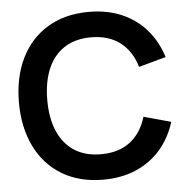

<svg xmlns="http://www.w3.org/2000/svg" viewBox="-53 -787 844 855"><g transform="rotate(-5 369.0 -360.0)"><path d="M374.7 15Q268.4 15 190.5 -31.8Q112.6 -78.7 71.3 -163.6Q30 -248.5 30 -360Q30 -471.5 71.3 -556.4Q112.6 -641.3 190.5 -688.2Q268.4 -735 374.7 -735Q456.3 -735 521.3 -707.2Q586.3 -679.3 631.2 -627.6Q676.1 -575.9 698.3 -504.8L576.8 -471.5Q555.7 -543.2 504.5 -582.3Q453.3 -621.3 374.7 -621.3Q303.4 -621.3 254.7 -589.1Q206 -556.9 181.4 -498.4Q156.8 -439.9 156.7 -360Q156.5 -280.2 181.1 -221.7Q205.8 -163.1 254.5 -130.9Q303.3 -98.7 374.7 -98.7Q453.3 -98.7 504.5 -137.7Q555.7 -176.8 576.8 -248.5L698.3 -215.2Q676.1 -144.1 631.2 -92.4Q586.3 -40.7 521.3 -12.8Q456.3 15 374.7 15Z"/></g></svg>

Font: Hauora
Style: Regular
Weight: 400
Designer: Wayne Shih
Foundry: WCYS
Version: Version 1.001